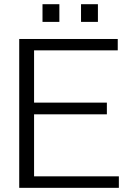

<svg xmlns="http://www.w3.org/2000/svg" viewBox="-20 -902 598 922"><path d="M72.3 0ZM450.2 -881.8V-796.9H369.1V-881.8ZM184.1 -881.8H265.1V-796.9H184.1ZM550.8 0H72.3V-714.8H545.4V-660.2H143.6V-409.2H493.2V-353H143.6V-55.2H550.8Z"/></svg>

Font: Pontano Sans
Style: Regular
Weight: 400
Foundry: vernon adams
Version: 1.0